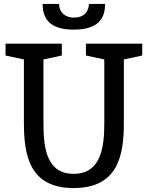

<svg xmlns="http://www.w3.org/2000/svg" viewBox="-20 -941 748 972"><path d="M700 -660V-720H415V-660L508 -640V-317C508 -199 493 -61 353 -61C214 -61 200 -195 200 -319V-640L293 -660V-720H8V-660L101 -640V-321C101 -158 127 11 353 11C579 11 607 -157 607 -319V-640ZM430 -921C430 -885 407 -852 355 -852C303 -852 279 -885 279 -921H196C196 -849 229 -791 353 -791C479 -791 512 -849 512 -921Z"/></svg>

Font: Hermeneus One
Style: Regular
Weight: 400
Designer: Rodrigo Fuenzalida, Pablo Impallari
Foundry: Pablo Impallari, Rodrigo Fuenzalida
Version: Version 1.002